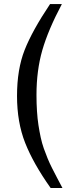

<svg xmlns="http://www.w3.org/2000/svg" viewBox="-20 -732 367 953"><path d="M290 201.2H231.4Q145.5 80.1 105 -22.5Q64.5 -125 64.5 -255.9Q64.5 -387.7 102.1 -483.4Q139.6 -579.1 228.5 -711.9H287.1Q218.8 -583 189.9 -482.4Q161.1 -381.8 161.1 -260.7Q161.1 -217.8 163.6 -180.2Q166 -142.6 170.9 -110.8Q175.8 -79.1 182.1 -49.8Q188.5 -20.5 197.3 4.4Q206.1 29.3 216.3 54.2Q226.6 79.1 238.3 102.1Q250 125 263.2 150.4Q276.4 175.8 290 201.2Z"/></svg>

Font: Druckschrift BY WOK
Style: Medium
Weight: 400
Version: Version 001.000